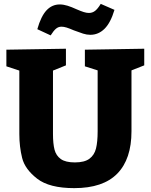

<svg xmlns="http://www.w3.org/2000/svg" viewBox="-20 -959 779 993"><path d="M726 -707V-621L660 -595V-280Q660 -136 586.5 -61Q513 14 364 14Q235 14 172 -35Q109 -84 94.5 -142Q80 -200 80 -266V-594L13 -616V-702L321 -707V-621L254 -594V-266Q254 -216 262 -185Q270 -154 294.5 -136.5Q319 -119 367 -119Q417 -119 442.5 -138Q468 -157 476.5 -191Q485 -225 485 -280V-595L419 -616V-702ZM173 -808Q192 -875 220.5 -905.5Q249 -936 289 -936Q308 -936 329 -929.5Q350 -923 376 -911Q399 -901 413.5 -896.5Q428 -892 440 -892Q458 -892 472 -903Q486 -914 501 -939L572 -908Q552 -841 520.5 -810Q489 -779 447 -779Q429 -779 410 -785Q391 -791 362 -802Q339 -812 324.5 -816.5Q310 -821 298 -821Q282 -821 269.5 -810.5Q257 -800 242 -776Z"/></svg>

Font: Bitter Pro ExtraBold
Style: Regular
Weight: 800
Designer: Sol Matas, and Bitter project Authors
Foundry: Sol Matas
Version: Version 1.010